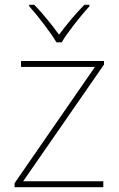

<svg xmlns="http://www.w3.org/2000/svg" viewBox="-20 -783 496 803"><path d="M216 -606H238C262 -647 317 -716 354 -757V-763H333C296 -726 255 -676 227 -638C199 -676 160 -726 123 -763H102V-757C139 -716 192 -647 216 -606ZM412 0V-25H77L415 -513V-528H68V-503H377L41 -17V0Z"/></svg>

Font: Noto Sans Malayalam Thin
Style: Regular
Weight: 100
Designer: Jelle Bosma - Monotype Design Team
Foundry: Monotype Imaging Inc.
Version: Version 2.104